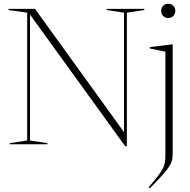

<svg xmlns="http://www.w3.org/2000/svg" viewBox="-20 -762 1006 1014"><path d="M123.5 -20V-695L25.5 -709V-715H165L635 -64V-695L543.5 -709V-715H742V-709L650 -695V10H641L138.5 -685V-20L230 -6V0H31.5V-6ZM868.5 -667Q851 -667 841 -678.5Q831 -690 831 -704.5Q831 -719 841 -730.5Q851 -742 868.5 -742Q886 -742 896 -730.5Q906 -719 906 -704.5Q906 -690 896 -678.5Q886 -667 868.5 -667ZM853.5 -489 771.5 -506V-513.5L888 -527.5H892V42.5Q892 62.5 889.5 78.5Q887 94.5 875.8 113.5Q864.5 132.5 840 160.2Q815.5 188 771 232.5L765 227Q796 191 813.8 167.8Q831.5 144.5 840 127.8Q848.5 111 851 94.2Q853.5 77.5 853.5 54.5Z"/></svg>

Font: Newsreader 72pt ExtraLight
Style: Regular
Weight: 275
Designer: Hugues Gentile
Foundry: Production Type
Version: Version 1.003; ttfautohint (v1.8.3)